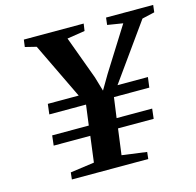

<svg xmlns="http://www.w3.org/2000/svg" viewBox="-108 -858 992 970"><g transform="rotate(-15 388.0 -373.0)"><path d="M132 -400.5H293.5L152.5 -693.5L94 -708L99 -745.5H412L406.5 -708L313.5 -693.5L396.5 -468L418.5 -393L463 -468.5L605.5 -695L524.5 -708L529 -745.5H775.5L771 -708L705.5 -693L496.5 -400.5H655.5L648.5 -347H463.5L449 -241H635L629 -189H442.5L424.5 -53.5L554 -36L550 0H150.5L154.5 -36L280 -53.5L297.5 -189H106L112 -241H303.5L317.5 -347H125.5Z"/></g></svg>

Font: Merriweather 72pt ExtraBold
Style: Italic
Weight: 800
Italic angle: -7.8°
Version: Version 2.101